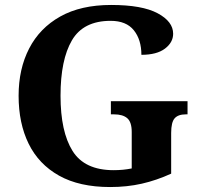

<svg xmlns="http://www.w3.org/2000/svg" viewBox="-20 -744 810 774"><path d="M424 10Q300 10 218 -36Q136 -82 95.5 -164.5Q55 -247 55 -358Q55 -466 97.5 -548.5Q140 -631 223 -677.5Q306 -724 428 -724Q553 -724 615.5 -690.5Q678 -657 678 -608Q678 -573 645 -548Q612 -523 550 -523Q550 -584 519.5 -622Q489 -660 426 -660Q316 -660 270 -581.5Q224 -503 224 -358Q224 -213 272.5 -135.5Q321 -58 438 -58Q477 -58 511 -65V-212Q511 -252 493 -267.5Q475 -283 440 -283H427V-336H736V-283H729Q698 -283 684 -267Q670 -251 670 -208V-44Q611 -17 551.5 -3.5Q492 10 424 10Z"/></svg>

Font: Noto Serif Gurmukhi
Style: Bold
Weight: 700
Designer: Vaibhav Singh and the Monotype Design Team
Foundry: Monotype Imaging Inc.
Version: Version 2.004; ttfautohint (v1.8.4.7-5d5b)